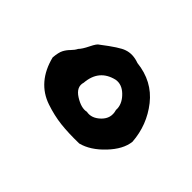

<svg xmlns="http://www.w3.org/2000/svg" viewBox="-98 -897 607 607"><g transform="rotate(-45 206.0 -593.5)"><path d="M185 -410Q148 -414 110 -450Q72 -486 62 -525Q61 -573 65 -608Q69 -643 81.5 -680Q94 -717 122.5 -741.5Q151 -766 195 -777Q219 -775 230.5 -769Q242 -763 251.5 -753.5Q261 -744 271 -739Q280 -730 302.5 -719Q325 -708 328 -701Q368 -649 374 -630Q383 -605 372 -575Q364 -501 309.5 -458Q255 -415 185 -410ZM227 -518Q250 -520 270 -541Q290 -562 286 -586Q272 -646 208 -651Q182 -659 163.5 -629.5Q145 -600 150 -579Q145 -554 167 -531.5Q189 -509 219 -518Z"/></g></svg>

Font: Excalifont
Style: Regular
Weight: 400
Designer: Your Own Font Foundry (Virgil); Ján Filípek / DizajnDesign (Excalifont, modifications)
Foundry: Your Own Font Foundry (Virgil); Ján Filípek / DizajnDesign (Excalifont, modifications)
Version: Version 1.000;Glyphs 3.2 (3227)